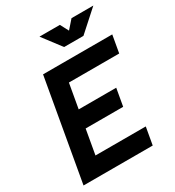

<svg xmlns="http://www.w3.org/2000/svg" viewBox="-210 -1021 1042 1143"><g transform="rotate(-30 311.0 -449.0)"><path d="M24.4 0 146.5 -693.4H276.4L154.3 0ZM24.4 0 45.9 -119.1H521L500 0ZM75.2 -287.6 96.2 -406.7H483.9L462.9 -287.6ZM125.5 -574.2 146.5 -693.4H622.1L601.1 -574.2ZM336.4 -771.5 240.2 -898.4H380.4L414.1 -834.5H404.3L460.4 -898.4H610.4L469.2 -771.5Z"/></g></svg>

Font: Cascadia Code PL
Style: Italic
Weight: 400
Italic angle: -10°
Monospace: yes
Designer: Aaron Bell
Foundry: Saja Typeworks
Version: Version 2404.023